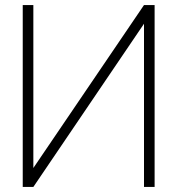

<svg xmlns="http://www.w3.org/2000/svg" viewBox="-20 -740 702 760"><path d="M592 0V-720H550L112 -75V-720H70V0H112L550 -646V0Z"/></svg>

Font: Manrope
Style: Regular
Weight: 400
Designer: Mikhail Sharanda
Foundry: Mikhail Sharanda
Version: Version 4.503